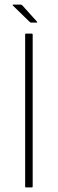

<svg xmlns="http://www.w3.org/2000/svg" viewBox="-20 -820 253 840"><path d="M123 -4Q123 0 119 0H93Q90 0 90 -4V-669Q90 -673 93 -673H119Q123 -673 123 -669ZM116 -721Q114 -721 113 -722Q112 -723 110 -724L36 -796Q35 -798 35.5 -799Q36 -800 37 -800H70Q72 -800 74 -799Q76 -798 78 -796L142 -725Q143 -724 143 -722.5Q143 -721 140 -721Z"/></svg>

Font: Glory Thin Thin
Style: Regular
Weight: 250
Version: Version 1.011